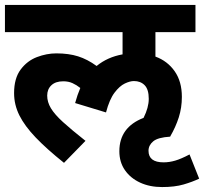

<svg xmlns="http://www.w3.org/2000/svg" viewBox="-20 -642 826 777"><path d="M463 -30Q463 -127 561 -165Q582 -207 582 -242Q582 -280 565.5 -297Q549 -314 522 -314Q506 -314 485 -304Q464 -294 443.5 -267Q423 -240 409 -187L284 -225Q293 -258 305 -286Q290 -298 273.5 -305.5Q257 -313 236 -313Q205 -313 188 -297Q171 -281 171 -255Q171 -229 186 -204Q201 -179 235 -148Q269 -117 326 -72L239 17Q169 -39 124.5 -85.5Q80 -132 58.5 -175Q37 -218 37 -265Q37 -325 63.5 -360.5Q90 -396 129.5 -411Q169 -426 208 -426Q258 -426 296 -414Q334 -402 371 -375Q415 -411 476 -422V-512H0V-622H771V-512H609V-413Q658 -395 687 -353.5Q716 -312 716 -250Q716 -206 703.5 -167Q691 -128 669 -90V-89Q619 -86 600 -70Q581 -54 581 -32Q581 15 642 15Q665 15 689 8Q713 1 747 -17L786 81Q759 94 723 104.5Q687 115 636 115Q586 115 547 97Q508 79 485.5 46.5Q463 14 463 -30Z"/></svg>

Font: RS Noto Sans
Style: Bold
Weight: 700
Designer: Monotype Design Team
Foundry: Monotype Imaging Inc.
Version: Version 3.10